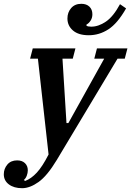

<svg xmlns="http://www.w3.org/2000/svg" viewBox="-108 -776 689 1008"><path d="M8 212Q-35 212 -61.5 192Q-88 172 -88 139Q-88 110 -69.5 88Q-51 66 -18 66Q8 66 23 80.5Q38 95 38 118Q38 132 32.5 146.5Q27 161 17 169L24 174Q56 162 85.5 130Q115 98 147 35L91 -468H50L64 -522H288L274 -468H220L241 -130H251L439 -468H387L401 -522H561L547 -468H509L190 64Q140 147 94.5 179.5Q49 212 8 212ZM358 -591Q304 -591 275 -616Q246 -641 246 -679Q246 -711 265.5 -733.5Q285 -756 319 -756Q346 -756 361.5 -741Q377 -726 377 -701Q377 -682 367.5 -667.5Q358 -653 346 -647V-641Q353 -636 371 -636Q409 -636 448 -662.5Q487 -689 522 -754L554 -732Q509 -653 461 -622Q413 -591 358 -591Z"/></svg>

Font: IBM Plex Serif SemiBold
Style: Italic
Weight: 600
Italic angle: -14°
Designer: Mike Abbink, Paul van der Laan, Pieter van Rosmalen
Foundry: Bold Monday
Version: Version 2.5